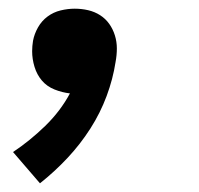

<svg xmlns="http://www.w3.org/2000/svg" viewBox="-20 -207 457 442"><path d="M72 215 10 143Q49 117 84 83Q119 49 141 8Q123 6 105.5 -1Q88 -8 76.5 -21.5Q65 -35 59.5 -53Q54 -71 54 -89Q54 -95 54.5 -101Q55 -107 56 -113Q59 -129 67.5 -144Q76 -159 89.5 -169Q103 -179 119.5 -183Q136 -187 152 -187Q168 -187 183 -183.5Q198 -180 210.5 -172Q223 -164 231.5 -152Q240 -140 244.5 -125.5Q249 -111 249 -95.5Q249 -80 246 -64Q240 -25 225.5 14Q211 53 188 89Q165 125 135.5 156.5Q106 188 72 215Z"/></svg>

Font: Iosevka Custom
Style: Bold Italic
Weight: 700
Italic angle: -9°
Designer: Belleve Invis
Foundry: Belleve Invis
Version: Version 30.3.1; ttfautohint (v1.8.3)